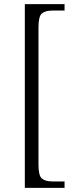

<svg xmlns="http://www.w3.org/2000/svg" viewBox="-20 -780 369 928"><path d="M100 128V-760H292V-729H235Q199 -729 182.5 -715Q166 -701 166 -648V16Q166 69 182.5 83Q199 97 235 97H292V128Z"/></svg>

Font: Noto Serif Hentaigana Light
Style: Regular
Weight: 300
Designer: Kazuhiro Yamada
Foundry: nipponia
Version: Version 1.000; ttfautohint (v1.8.4.7-5d5b)